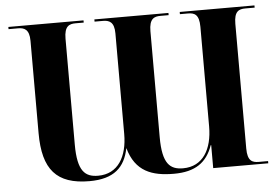

<svg xmlns="http://www.w3.org/2000/svg" viewBox="-51 -785 1259 865"><g transform="rotate(-5 578.5 -352.0)"><path d="M320 10C431 10 481 -38 498 -124C528 -16 603 10 702 10C798 10 851 -27 878 -104H880V0H1129V-10H1087C1058 -10 1036 -18 1036 -75V-639C1036 -696 1058 -704 1087 -704H1129V-714H791V-704H827C856 -704 878 -696 878 -639V-188C878 -86 835 -11 745 -11C686 -11 652 -39 652 -160V-639C652 -696 675 -704 703 -704H740V-714H405V-704H443C470 -704 494 -696 494 -643V-188C494 -86 451 -11 361 -11C302 -11 268 -39 268 -160V-639C268 -696 291 -704 319 -704H356V-714H16V-704H59C86 -704 110 -696 110 -643V-225C110 -61 171 10 320 10Z"/></g></svg>

Font: Noto Serif Display
Style: Bold
Weight: 700
Designer: Monotype Design Team
Foundry: Monotype Imaging Inc.
Version: Version 2.009